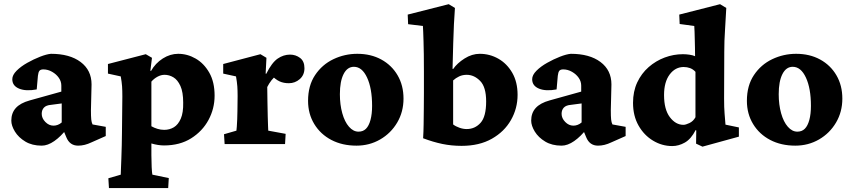

<svg xmlns="http://www.w3.org/2000/svg" viewBox="-20 -703 4163 937"><path d="M183.6 7.8Q136.7 7.8 103.5 -12.2Q70.3 -32.2 52.7 -61Q35.2 -89.8 35.2 -114.3Q35.2 -151.4 57.1 -175.8Q79.1 -200.2 125 -212.9L279.3 -255.9V-285.2Q279.3 -305.7 267.1 -323.2Q254.9 -340.8 234.4 -352.5Q213.9 -364.3 191.4 -364.3Q177.7 -364.3 172.4 -357.4Q167 -350.6 165 -333L159.2 -266.6Q106.4 -256.8 73.2 -270.5Q40 -284.2 40 -316.4Q40 -336.9 61 -357.9Q82 -378.9 113.3 -396.5Q144.5 -414.1 175.8 -426.3Q207 -438.5 228.5 -440.4Q320.3 -440.4 373.5 -400.4Q426.8 -360.4 426.8 -291L423.8 -165Q423.8 -134.8 425.3 -120.1Q426.8 -105.5 431.6 -95.7L496.1 -84V-39.1L427.7 -8.8Q409.2 0 393.1 3.9Q377 7.8 361.3 7.8Q320.3 7.8 303.7 -33.2L284.2 -80.1L306.6 -75.2Q277.3 -37.1 245.1 -14.6Q212.9 7.8 183.6 7.8ZM241.2 -89.8Q252 -89.8 262.2 -93.8Q272.5 -97.7 281.2 -105.5V-198.2L229.5 -191.4Q205.1 -189.5 194.3 -177.7Q183.6 -166 183.6 -147.5Q183.6 -126 201.2 -107.9Q218.8 -89.8 241.2 -89.8Z M511.7 214.8 508.8 167 569.3 149.4Q569.3 142.6 570.3 120.6Q571.3 98.6 572.3 68.8Q573.2 39.1 574.2 6.3Q575.2 -26.4 575.2 -53.7L577.1 -232.4Q577.1 -261.7 575.7 -282.2Q574.2 -302.7 569.3 -330.1L506.8 -343.8V-390.6L691.4 -438.5L721.7 -420.9L713.9 -358.4L716.8 -356.4Q738.3 -394.5 774.4 -417.5Q810.5 -440.4 849.6 -440.4Q894.5 -440.4 935.1 -417Q975.6 -393.6 1001.5 -348.1Q1027.3 -302.7 1027.3 -236.3Q1027.3 -172.9 997.6 -117.7Q967.8 -62.5 912.6 -27.8Q857.4 6.8 780.3 6.8Q766.6 6.8 751 4.4Q735.4 2 718.8 -2.9V54.7Q718.8 85 720.2 113.3Q721.7 141.6 723.6 149.4L803.7 166L800.8 214.8ZM781.2 -69.3Q807.6 -69.3 828.6 -82Q849.6 -94.7 862.3 -124Q875 -153.3 874 -202.1Q874 -253.9 860.4 -283.7Q846.7 -313.5 826.2 -325.7Q805.7 -337.9 783.2 -337.9Q765.6 -337.9 748.5 -328.6Q731.4 -319.3 718.8 -304.7V-86.9Q732.4 -79.1 748.5 -74.2Q764.6 -69.3 781.2 -69.3Z M1076.2 0 1073.2 -47.9 1133.8 -65.4Q1134.8 -69.3 1135.7 -85Q1136.7 -100.6 1137.7 -121.6Q1138.7 -142.6 1138.7 -161.1L1139.6 -234.4Q1139.6 -261.7 1138.2 -281.7Q1136.7 -301.8 1131.8 -330.1L1069.3 -343.8V-390.6L1251 -438.5L1280.3 -420.9L1276.4 -343.8L1279.3 -342.8Q1306.6 -397.5 1335 -417Q1363.3 -436.5 1395.5 -436.5Q1422.9 -436.5 1444.3 -420.4Q1465.8 -404.3 1465.8 -370.1Q1465.8 -336.9 1442.9 -316.9Q1419.9 -296.9 1389.6 -296.9Q1364.3 -296.9 1344.7 -305.7Q1325.2 -314.5 1300.8 -338.9L1332 -336.9Q1317.4 -327.1 1305.2 -311.5Q1293 -295.9 1284.2 -278.3L1285.2 -205.1Q1286.1 -166 1286.6 -136.2Q1287.1 -106.4 1288.1 -88.4Q1289.1 -70.3 1289.1 -65.4L1374 -49.8L1371.1 0Z M1719.7 7.8Q1650.4 7.8 1597.2 -20Q1543.9 -47.9 1513.7 -97.7Q1483.4 -147.5 1483.4 -210.9Q1483.4 -285.2 1517.6 -336.4Q1551.8 -387.7 1606.9 -414.1Q1662.1 -440.4 1723.6 -440.4Q1790 -440.4 1840.8 -412.6Q1891.6 -384.8 1920.4 -335.4Q1949.2 -286.1 1949.2 -221.7Q1949.2 -157.2 1918.5 -105Q1887.7 -52.7 1835.4 -22.5Q1783.2 7.8 1719.7 7.8ZM1729.5 -60.5Q1752 -60.5 1766.1 -74.7Q1780.3 -88.9 1788.1 -117.7Q1795.9 -146.5 1795.9 -186.5Q1795.9 -271.5 1771.5 -324.2Q1747.1 -377 1707 -377Q1674.8 -377 1656.7 -341.3Q1638.7 -305.7 1638.7 -243.2Q1638.7 -192.4 1650.4 -150.4Q1662.1 -108.4 1683.1 -84.5Q1704.1 -60.5 1729.5 -60.5Z M2044.9 -28.3Q2046.9 -60.5 2047.4 -97.2Q2047.9 -133.8 2048.3 -173.3Q2048.8 -212.9 2048.8 -250V-352.5Q2048.8 -401.4 2048.3 -438Q2047.9 -474.6 2046.9 -501Q2045.9 -527.3 2045.4 -545.9Q2044.9 -564.5 2043.9 -576.2L1971.7 -585L1969.7 -631.8L2169.9 -682.6L2200.2 -664.1Q2197.3 -624 2195.3 -584.5Q2193.4 -544.9 2191.9 -494.1Q2190.4 -443.4 2188.5 -367.2L2191.4 -366.2Q2210.9 -394.5 2247.1 -417.5Q2283.2 -440.4 2321.3 -440.4Q2370.1 -440.4 2412.1 -416.5Q2454.1 -392.6 2480 -347.7Q2505.9 -302.7 2505.9 -240.2Q2505.9 -173.8 2473.6 -117.2Q2441.4 -60.5 2380.4 -25.9Q2319.3 8.8 2232.4 8.8Q2183.6 8.8 2138.7 -0.5Q2093.8 -9.8 2044.9 -28.3ZM2257.8 -73.2Q2297.9 -73.2 2325.2 -103.5Q2352.5 -133.8 2352.5 -208Q2352.5 -278.3 2323.2 -308.1Q2293.9 -337.9 2257.8 -337.9Q2237.3 -337.9 2220.7 -330.1Q2204.1 -322.3 2191.4 -310.5V-95.7Q2204.1 -85.9 2222.2 -79.6Q2240.2 -73.2 2257.8 -73.2Z M2720.7 7.8Q2673.8 7.8 2640.6 -12.2Q2607.4 -32.2 2589.8 -61Q2572.3 -89.8 2572.3 -114.3Q2572.3 -151.4 2594.2 -175.8Q2616.2 -200.2 2662.1 -212.9L2816.4 -255.9V-285.2Q2816.4 -305.7 2804.2 -323.2Q2792 -340.8 2771.5 -352.5Q2751 -364.3 2728.5 -364.3Q2714.8 -364.3 2709.5 -357.4Q2704.1 -350.6 2702.1 -333L2696.3 -266.6Q2643.6 -256.8 2610.4 -270.5Q2577.1 -284.2 2577.1 -316.4Q2577.1 -336.9 2598.1 -357.9Q2619.1 -378.9 2650.4 -396.5Q2681.6 -414.1 2712.9 -426.3Q2744.1 -438.5 2765.6 -440.4Q2857.4 -440.4 2910.6 -400.4Q2963.9 -360.4 2963.9 -291L2960.9 -165Q2960.9 -134.8 2962.4 -120.1Q2963.9 -105.5 2968.8 -95.7L3033.2 -84V-39.1L2964.8 -8.8Q2946.3 0 2930.2 3.9Q2914.1 7.8 2898.4 7.8Q2857.4 7.8 2840.8 -33.2L2821.3 -80.1L2843.8 -75.2Q2814.5 -37.1 2782.2 -14.6Q2750 7.8 2720.7 7.8ZM2778.3 -89.8Q2789.1 -89.8 2799.3 -93.8Q2809.6 -97.7 2818.4 -105.5V-198.2L2766.6 -191.4Q2742.2 -189.5 2731.4 -177.7Q2720.7 -166 2720.7 -147.5Q2720.7 -126 2738.3 -107.9Q2755.9 -89.8 2778.3 -89.8Z M3408.2 12.7 3377 -2 3377.9 -66.4 3375 -68.4Q3352.5 -24.4 3322.3 -7.3Q3292 9.8 3260.7 9.8Q3210.9 9.8 3167 -16.6Q3123 -43 3096.2 -90.3Q3069.3 -137.7 3069.3 -201.2Q3069.3 -256.8 3089.8 -300.8Q3110.4 -344.7 3145.5 -375.5Q3180.7 -406.2 3224.1 -422.4Q3267.6 -438.5 3312.5 -438.5Q3329.1 -438.5 3345.2 -436Q3361.3 -433.6 3372.1 -428.7Q3372.1 -448.2 3371.6 -469.7Q3371.1 -491.2 3370.6 -511.2Q3370.1 -531.2 3369.6 -548.3Q3369.1 -565.4 3368.2 -576.2L3296.9 -585.9L3294.9 -631.8L3494.1 -682.6L3524.4 -664.1Q3521.5 -603.5 3518.1 -554.2Q3514.6 -504.9 3514.6 -450.2L3513.7 -222.7Q3513.7 -176.8 3516.1 -148.9Q3518.6 -121.1 3520.5 -94.7L3585.9 -81.1V-36.1ZM3315.4 -93.8Q3326.2 -93.8 3344.7 -102.5Q3363.3 -111.3 3374 -130.9V-352.5Q3362.3 -365.2 3347.7 -370.6Q3333 -376 3316.4 -376Q3275.4 -376 3248 -339.4Q3220.7 -302.7 3220.7 -239.3Q3220.7 -168.9 3249 -131.3Q3277.3 -93.8 3315.4 -93.8Z M3861.3 7.8Q3792 7.8 3738.8 -20Q3685.5 -47.9 3655.3 -97.7Q3625 -147.5 3625 -210.9Q3625 -285.2 3659.2 -336.4Q3693.4 -387.7 3748.5 -414.1Q3803.7 -440.4 3865.2 -440.4Q3931.6 -440.4 3982.4 -412.6Q4033.2 -384.8 4062 -335.4Q4090.8 -286.1 4090.8 -221.7Q4090.8 -157.2 4060.1 -105Q4029.3 -52.7 3977.1 -22.5Q3924.8 7.8 3861.3 7.8ZM3871.1 -60.5Q3893.6 -60.5 3907.7 -74.7Q3921.9 -88.9 3929.7 -117.7Q3937.5 -146.5 3937.5 -186.5Q3937.5 -271.5 3913.1 -324.2Q3888.7 -377 3848.6 -377Q3816.4 -377 3798.3 -341.3Q3780.3 -305.7 3780.3 -243.2Q3780.3 -192.4 3792 -150.4Q3803.7 -108.4 3824.7 -84.5Q3845.7 -60.5 3871.1 -60.5Z"/></svg>

Font: Crimson Pro ExtraBold
Style: Regular
Weight: 800
Designer: Jacques Le Bailly
Foundry: Baron von Fonthausen
Version: Version 1.003